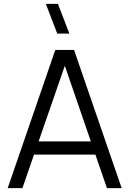

<svg xmlns="http://www.w3.org/2000/svg" viewBox="-20 -980 674 1000"><path d="M537 0H613.7L365.7 -720H268L20 0H96.7L332 -679H303.3ZM131 -174.7H503V-243.7H131ZM341.3 -805H278.3L218.7 -960H281.7Z"/></svg>

Font: Manrope Variable Light
Style: Regular
Weight: 200
Designer: Mikhail Sharanda
Foundry: Mikhail Sharanda
Version: Version 4.505